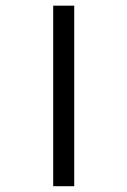

<svg xmlns="http://www.w3.org/2000/svg" viewBox="-20 -643 440 663"><path d="M163.7 0V-623.4H236.3V0Z"/></svg>

Font: Playfair 5pt SemiExpanded Light
Style: Regular
Weight: 300
Width: 6
Designer: Claus Eggers Sørensen
Foundry: Claus Eggers Sørensen
Version: Version 2.203